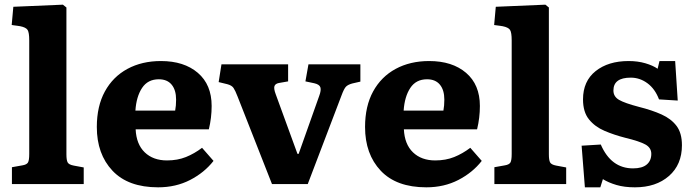

<svg xmlns="http://www.w3.org/2000/svg" viewBox="-20 -787 2964 821"><path d="M31 0V-72L76 -80Q94 -83 99.5 -92Q105 -101 105 -129V-614Q105 -648 98 -659Q91 -670 66 -675L30 -680L37 -758L249 -767L264 -755V-127Q264 -103 269 -93Q274 -83 295 -79L338 -71V0Z M656 14Q528 14 461 -57Q394 -128 394 -244Q394 -333 428.5 -396Q463 -459 525 -492.5Q587 -526 668 -526Q767 -526 826 -475.5Q885 -425 885 -334Q885 -283 873 -234H560Q563 -170 599 -135.5Q635 -101 694 -101Q739 -101 775 -115.5Q811 -130 844 -155L893 -99Q854 -49 793 -17.5Q732 14 656 14ZM559 -314H729Q733 -335 733 -361Q733 -402 714 -425Q695 -448 659 -448Q612 -448 587.5 -411Q563 -374 559 -314Z M1143 0 996 -374Q986 -400 978.5 -411Q971 -422 952 -427L915 -436L927 -512H1212V-439L1172 -432Q1157 -429 1153.5 -418.5Q1150 -408 1159 -384L1252 -129H1257L1345 -377Q1354 -401 1350 -413.5Q1346 -426 1324 -431L1286 -439L1299 -512H1521V-438L1486 -430Q1468 -425 1459.5 -416.5Q1451 -408 1440 -378L1296 0Z M1803 14Q1675 14 1608 -57Q1541 -128 1541 -244Q1541 -333 1575.5 -396Q1610 -459 1672 -492.5Q1734 -526 1815 -526Q1914 -526 1973 -475.5Q2032 -425 2032 -334Q2032 -283 2020 -234H1707Q1710 -170 1746 -135.5Q1782 -101 1841 -101Q1886 -101 1922 -115.5Q1958 -130 1991 -155L2040 -99Q2001 -49 1940 -17.5Q1879 14 1803 14ZM1706 -314H1876Q1880 -335 1880 -361Q1880 -402 1861 -425Q1842 -448 1806 -448Q1759 -448 1734.5 -411Q1710 -374 1706 -314Z M2094 0V-72L2139 -80Q2157 -83 2162.5 -92Q2168 -101 2168 -129V-614Q2168 -648 2161 -659Q2154 -670 2129 -675L2093 -680L2100 -758L2312 -767L2327 -755V-127Q2327 -103 2332 -93Q2337 -83 2358 -79L2401 -71V0Z M2481 14 2467 -164 2549 -169Q2593 -67 2687 -67Q2726 -67 2745.5 -83.5Q2765 -100 2765 -129Q2765 -155 2740 -169Q2715 -183 2653 -198Q2606 -210 2565 -227.5Q2524 -245 2498.5 -276.5Q2473 -308 2473 -362Q2473 -440 2527 -483Q2581 -526 2668 -526Q2707 -526 2739.5 -516.5Q2772 -507 2792 -493L2800 -526H2867L2878 -357L2798 -362Q2781 -407 2748.5 -431Q2716 -455 2677 -455Q2603 -455 2603 -400Q2603 -374 2627 -360Q2651 -346 2712 -330Q2768 -316 2809 -297.5Q2850 -279 2873 -248.5Q2896 -218 2896 -166Q2896 -83 2840.5 -34.5Q2785 14 2695 14Q2650 14 2616 4Q2582 -6 2558 -21L2547 14Z"/></svg>

Font: Literata
Style: Bold
Weight: 700
Designer: Latin by Veronika Burian and Jose Scaglione. Greek by Irene Vlachou. Cyrillic by Vera Evstafieva.
Foundry: TypeTogether
Version: Version 3.103; ttfautohint (v1.8.4.7-5d5b);gftools[0.9.29]